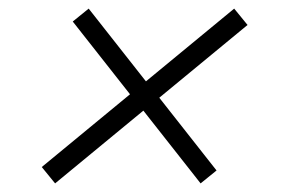

<svg xmlns="http://www.w3.org/2000/svg" viewBox="-20 -471 672 446"><path d="M108 -45 77 -83 282 -252 149 -421 186 -451 319 -282 524 -451 555 -413 350 -244 483 -75 446 -45 313 -214Z"/></svg>

Font: Atkinson Hyperlegible Mono ExtraLight
Style: Italic
Weight: 200
Italic angle: -12°
Monospace: yes
Designer: Elliott Scott, Megan Eiswerth, Linus Boman, Theodore Petrosky, Letters from Sweden
Foundry: Applied Design Works, Letters from Sweden
Version: Version 2.001